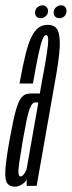

<svg xmlns="http://www.w3.org/2000/svg" viewBox="-40 -700 271 723"><path d="M16 3Q24 3 30.5 0.5Q37 -2 43.2 -6Q49.5 -10 53.8 -14.5Q58 -19 60.5 -24.5V0H98L166 -386.5Q182.5 -475 184.8 -522.2Q187 -569.5 176.2 -588Q165.5 -606.5 140 -606.5Q120.5 -606.5 106 -596.5Q91.5 -586.5 79.2 -562.5Q67 -538.5 56.2 -495.2Q45.5 -452 33.5 -385.5H84Q96.5 -457 105 -496.5Q113.5 -536 120 -552Q126.5 -568 133.5 -568Q141 -568 141.5 -551.8Q142 -535.5 136 -496Q130 -456.5 116.5 -386L110 -348H77.5Q64.5 -348 54.8 -343.8Q45 -339.5 37.5 -328.2Q30 -317 23.5 -297.2Q17 -277.5 10.5 -246.8Q4 -216 -4 -173Q-17.5 -97 -19.8 -59.5Q-22 -22 -12.5 -9.5Q-3 3 16 3ZM37.5 -35.5Q31.5 -35.5 29.8 -45.8Q28 -56 32.2 -86Q36.5 -116 46.5 -175Q54.5 -219.5 60.2 -247.2Q66 -275 71.5 -289.5Q77 -304 82.2 -309.2Q87.5 -314.5 94 -314.5H104.5L60 -62Q58 -57 54.5 -50.8Q51 -44.5 46.5 -40Q42 -35.5 37.5 -35.5ZM113 -631.5Q123.5 -631.5 132.2 -639Q141 -646.5 141 -658.5Q141 -668 134.8 -674Q128.5 -680 120 -680Q109.5 -680 100.8 -672.2Q92 -664.5 92 -653Q92 -643 97.5 -637.2Q103 -631.5 113 -631.5ZM183 -631.5Q194.5 -631.5 202.5 -639Q210.5 -646.5 210.5 -658.5Q210.5 -668 205 -674Q199.5 -680 189.5 -680Q179 -680 170.5 -672.2Q162 -664.5 162 -653Q162 -643 168 -637.2Q174 -631.5 183 -631.5Z"/></svg>

Font: Anybody UltraCondensed Light
Style: Italic
Weight: 300
Width: 1
Italic angle: -10°
Version: Version 1.113;gftools[0.9.25]